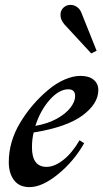

<svg xmlns="http://www.w3.org/2000/svg" viewBox="-20 -759 423 787"><path d="M118 -216Q111 -188 111 -155Q111 -75 171 -75Q203 -75 239 -103Q275 -131 306 -184L325 -172Q283 -98 218 -45Q153 8 101 8Q59 8 37.5 -20.5Q16 -49 16 -94Q16 -178 62 -255Q108 -332 177 -390Q210 -418 245 -433Q280 -448 309 -448Q345 -448 364 -432Q383 -416 383 -390Q383 -334 318.5 -286Q254 -238 118 -216ZM125 -243Q176 -252 213 -272.5Q250 -293 269 -318Q288 -343 288 -365Q288 -393 260 -393Q222 -393 183.5 -349.5Q145 -306 125 -243ZM244 -659Q227 -679 228 -699Q228 -716 240 -727.5Q252 -739 269 -739Q283 -739 295.5 -730.5Q308 -722 314 -706L376 -551L354 -540Z"/></svg>

Font: Ibarra Real Nova SemiBold
Style: Italic
Weight: 600
Italic angle: -22°
Designer: Jose Maria Ribagorda & Octavio Pardo
Foundry: Octavio Pardo
Version: Version 1.014